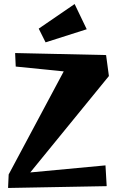

<svg xmlns="http://www.w3.org/2000/svg" viewBox="-20 -923 600 952"><path d="M20 9 23 -58 296 -569 58 -593 55 -660 506 -650 520 -546 130 -68 503 -103 509 0ZM206 -713 172 -781 350 -903 410 -778Z"/></svg>

Font: Joti One
Style: Regular
Weight: 400
Designer: Eduardo Rodriguez Tunni
Foundry: Eduardo Rodriguez Tunni
Version: Version 1.002; ttfautohint (v1.8.4.7-5d5b);gftools[0.9.24]